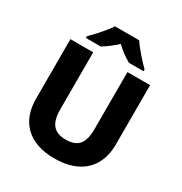

<svg xmlns="http://www.w3.org/2000/svg" viewBox="-212 -1084 1180 1248"><g transform="rotate(30 378.0 -460.5)"><path d="M470 -931H288C259 -885 200 -821 162 -784V-771H274C309 -793 343 -818 378 -851C412 -818 450 -791 485 -771H595V-784C560 -819 499 -885 470 -931ZM677 -267V-714H507V-286C507 -179 469 -133 379 -133C294 -133 250 -175 250 -285V-714H79V-266C79 -95 183 10 375 10C578 10 677 -104 677 -267Z"/></g></svg>

Font: Noto Sans Ethiopic ExtraBold
Style: Regular
Weight: 800
Designer: Monotype Design Team
Foundry: Monotype Imaging Inc.
Version: Version 2.102